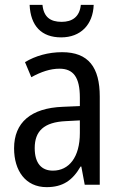

<svg xmlns="http://www.w3.org/2000/svg" viewBox="-20 -761 500 791"><path d="M366 -741H313C308 -691 277 -671 234 -671C187 -671 160 -691 155 -741H102C106 -654 151 -607 232 -607C312 -607 363 -659 366 -741ZM236 -546C179 -546 126 -531 83 -505L109 -443C149 -465 187 -478 225 -478C282 -478 309 -443 309 -359V-324L239 -321C107 -316 38 -256 38 -150C38 -58 85 10 172 10C239 10 279 -18 312 -75H315L329 0H391V-363C391 -483 345 -546 236 -546ZM252 -262 309 -265V-213C309 -113 264 -58 198 -58C152 -58 123 -87 123 -151C123 -220 160 -258 252 -262Z"/></svg>

Font: Noto Sans Gujarati Condensed
Style: Regular
Weight: 400
Width: 3
Designer: Jelle Bosma - Monotype Design Team, Universal Thirst
Foundry: Monotype Imaging Inc.
Version: Version 2.106